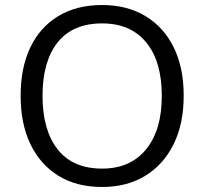

<svg xmlns="http://www.w3.org/2000/svg" viewBox="-20 -734 812 763"><path d="M62 -353Q62 -465 100.5 -545.5Q139 -626 211.5 -670Q284 -714 386 -714Q485 -714 558 -670Q631 -626 670.5 -545.5Q710 -465 710 -354Q710 -242 670 -161Q630 -80 557.5 -35.5Q485 9 386 9Q284 9 212 -35.5Q140 -80 101 -161Q62 -242 62 -353ZM149 -353Q149 -217 209 -140.5Q269 -64 386 -64Q498 -64 560.5 -140.5Q623 -217 623 -353Q623 -490 561 -565.5Q499 -641 386 -641Q269 -641 209 -565.5Q149 -490 149 -353Z"/></svg>

Font: Mulish ExtraLight
Style: Regular
Weight: 400
Version: Version 3.603